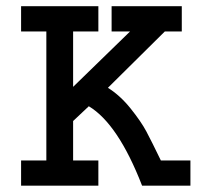

<svg xmlns="http://www.w3.org/2000/svg" viewBox="-20 -589 626 609"><path d="M46.9 -569.3H292V-489.3H211.9V-313.5L392.6 -489.3H334V-569.3H556.6V-489.3H502.9L322.3 -310.5Q361.3 -286.1 394.5 -244.6Q427.7 -203.1 444.3 -171.9Q460.9 -140.6 490.2 -80.1H584V0H430.7Q354.5 -196.3 261.7 -252L211.9 -205.1V-80.1H292V0H46.9V-80.1H127V-489.3H46.9Z"/></svg>

Font: Thabit-Bold
Style: Bold
Weight: 700
Designer: Regenerated by Nadim Shaikli
Foundry: MAK Alagha
Version: 0.01